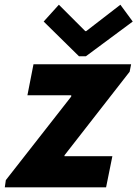

<svg xmlns="http://www.w3.org/2000/svg" viewBox="-40 -800 586 820"><path d="M-15.1 -30.8 264.2 -387.7V-393.1H77.1L103 -525.4H520L513.7 -493.7L235.4 -136.7V-132.8H439.9L413.1 0H-19.5ZM146.5 -708 211.4 -779.8 324.2 -667H328.1L474.1 -779.8L526.9 -708L326.7 -559.6H297.4Z"/></svg>

Font: Reddit Sans Vanilla ExtraBold
Style: Italic
Weight: 800
Italic angle: -11.25°
Designer: Stephen Hutchings
Version: Version 1.013